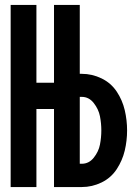

<svg xmlns="http://www.w3.org/2000/svg" viewBox="-20 -755 540 775"><path d="M23 0V-735H127V-421H198V-735H302V-457H310Q352 -457 390 -438.5Q428 -420 451 -385.5Q474 -351 483.5 -310.5Q493 -270 493 -228.5Q493 -187 483.5 -147Q474 -107 451 -72Q428 -37 390 -18.5Q352 0 310 0H198V-315H127V0ZM310 -94Q339 -94 358.5 -118.5Q378 -143 383.5 -171.5Q389 -200 389 -228.5Q389 -257 383.5 -285.5Q378 -314 358.5 -339Q339 -364 310 -364H302V-94Z"/></svg>

Font: Iosevka SS01
Style: Bold
Weight: 700
Monospace: yes
Designer: Belleve Invis
Foundry: Belleve Invis
Version: 2.3.3; ttfautohint (v1.8.3)